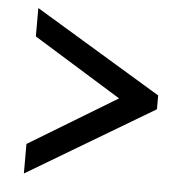

<svg xmlns="http://www.w3.org/2000/svg" viewBox="-45 -576 599 635"><g transform="rotate(5 255.0 -258.5)"><path d="M477.1 -233.9 57.1 16.1V-82L349.1 -258.8L57.1 -439V-533.2L477.1 -279.8Z"/></g></svg>

Font: Rawline Medium
Style: Regular
Weight: 500
Designer: Matt McInerney, Pablo Impallari, Rodrigo Fuenzalida
Foundry: Matt McInerney, Pablo Impallari, Rodrigo Fuenzalida
Version: Version 4.020;PS 004.020;hotconv 1.0.88;makeotf.lib2.5.64775